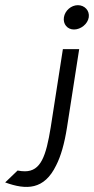

<svg xmlns="http://www.w3.org/2000/svg" viewBox="-115 -641 364 742"><path d="M102 -2C120 -37 134 -85 144 -149L191 -451H128L81 -149C63 -38 43 21 -19 21C-28 21 -36 20 -47 18L-95 64C-13 94 56 93 102 -2ZM171 -527C197 -527 224 -548 228 -574C232 -600 212 -621 186 -621C160 -621 136 -600 132 -574C128 -548 145 -527 171 -527Z"/></svg>

Font: Charger Pro
Style: LitObl
Weight: 300
Designer: Jasper
Foundry: Cannot Into Space Fonts
Version: Version 1.09